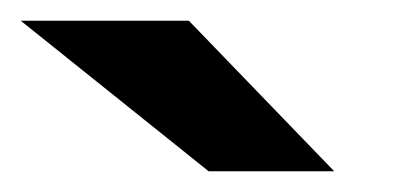

<svg xmlns="http://www.w3.org/2000/svg" viewBox="-89 -783 395 185"><path d="M93 -763 233 -618H112L-69 -763Z"/></svg>

Font: Open Sauce Sans Black Italic
Style: Regular
Weight: 900
Italic angle: -10°
Designer: Alfredo Marco Pradil
Foundry: Creative Sauce Fz LLC
Version: Version 1.477